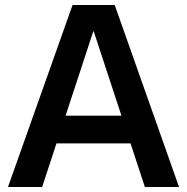

<svg xmlns="http://www.w3.org/2000/svg" viewBox="-20 -750 750 770"><path d="M12 0 271 -730H440L698 0H561L356 -624H354L149 0ZM154 -175V-286H557V-175Z"/></svg>

Font: M PLUS 2 SemiBold
Style: Regular
Weight: 600
Designer: Coji Morishita
Foundry: UNDERFOREST DESIGN
Version: Version 1.001